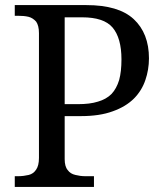

<svg xmlns="http://www.w3.org/2000/svg" viewBox="-20 -734 644 754"><path d="M349 0H38V-42H51C66 -42 80 -44 93 -47C105 -50 115 -57 122 -68C129 -78 133 -93 133 -114V-604C133 -624 129 -639 122 -649C114 -658 104 -665 92 -668C79 -671 66 -672 51 -672H38V-714H319C403 -714 465 -696 505 -659C545 -622 565 -570 565 -505C565 -475 560 -446 551 -420C542 -393 527 -368 506 -347C485 -326 457 -309 423 -297C388 -284 346 -278 297 -278H234V-109C234 -90 238 -75 246 -66C253 -56 263 -50 276 -47C288 -44 301 -42 316 -42H349V0ZM234 -325H287C317 -325 343 -328 365 -335C386 -341 404 -351 418 -365C431 -379 441 -397 448 -420C454 -442 457 -469 457 -501C457 -557 445 -599 422 -626C399 -653 359 -666 302 -666H234V-325Z"/></svg>

Font: NameLogos Serif
Style: Regular
Weight: 500
Version: Version 0.1